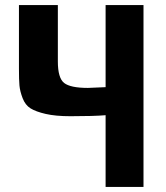

<svg xmlns="http://www.w3.org/2000/svg" viewBox="-20 -740 657 760"><path d="M209 -497Q209 -431 234 -411.5Q259 -392 328 -392Q329 -392 398 -395V-720H548V0H398V-284Q352 -280 259 -280Q200 -280 161 -289Q122 -298 101 -311Q80 -324 69.5 -351.5Q59 -379 57 -401.5Q55 -424 55 -468V-720H209Z"/></svg>

Font: cwTeXHei
Style: Medium
Weight: 500
Version: Version 1.17